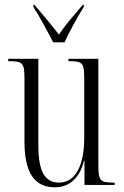

<svg xmlns="http://www.w3.org/2000/svg" viewBox="-20 -786 526 816"><path d="M206 -606H254C275 -651 311 -718 336 -756V-766H332C295 -722 260 -683 230 -639C198 -682 162 -723 126 -766H122V-756C147 -718 183 -651 206 -606ZM213 10C277 10 319 -31 337 -103H339V0H467V-10H464C405 -10 398 -17 398 -87V-536H271V-526H273C335 -526 338 -518 338 -442V-200C338 -87 303 -10 231 -10C170 -10 143 -58 143 -169V-536H15V-526H18C76 -526 84 -518 84 -454V-184C84 -45 131 10 213 10Z"/></svg>

Font: Noto Serif Display ExtraCondensed Light
Style: Regular
Weight: 300
Width: 2
Designer: Monotype Design Team
Foundry: Monotype Imaging Inc.
Version: Version 2.009